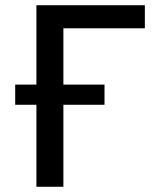

<svg xmlns="http://www.w3.org/2000/svg" viewBox="-20 -713 591 733"><path d="M119 0V-313H38V-390H119V-693H533V-605H222V-390H379V-313H222V0Z"/></svg>

Font: Ubuntu Sans Medium
Style: Regular
Weight: 500
Designer: Dalton Maag Ltd
Foundry: Dalton Maag Ltd
Version: Version 1.006; ttfautohint (v1.8.4.7-5d5b)